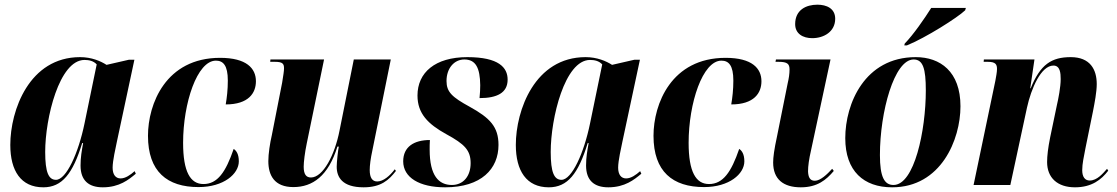

<svg xmlns="http://www.w3.org/2000/svg" viewBox="-20 -790 4771 820"><path d="M165 10C245 10 291 -48 331 -179H335C329 -145 324 -119 324 -83C324 -19 359 10 419 10C490 10 530 -23 560 -48L555 -59C537 -43 516 -28 495 -28C474 -28 461 -44 461 -74C461 -104 474 -159 479 -184L554 -535H531L435 -513C410 -529 371 -546 322 -546C105 -546 24 -319 24 -171C24 -61 69 10 165 10ZM219 -22C188 -22 173 -53 173 -141C173 -285 233 -534 341 -534C360 -534 379 -530 393 -515L341 -263C315 -136 263 -22 219 -22Z M828 9C935 9 1000 -47 1000 -101C1000 -132 989 -147 978 -154C944 -55 909 -4 849 -4C793 -4 762 -56 762 -180C762 -350 822 -531 902 -531C933 -531 953 -511 953 -446C953 -407 949 -373 944 -344C1042 -344 1073 -393 1073 -443C1073 -498 1033 -543 920 -543C688 -543 612 -346 612 -210C612 -57 694 9 828 9Z M1533 10C1607 10 1641 -21 1671 -60L1666 -67C1645 -39 1617 -15 1591 -15C1570 -15 1559 -31 1559 -64C1559 -84 1563 -114 1570 -146L1649 -536H1491L1430 -232C1410 -129 1360 -32 1308 -32C1288 -32 1277 -45 1277 -78C1277 -98 1282 -139 1290 -177L1364 -536H1135L1134 -526H1154C1188 -526 1193 -517 1193 -498C1193 -486 1190 -469 1185 -437L1141 -213C1133 -179 1126 -133 1126 -102C1126 -42 1151 9 1233 9C1315 9 1382 -38 1421 -164H1427C1424 -152 1418 -97 1418 -78C1418 -33 1442 10 1533 10Z M1881 10C2036 10 2109 -69 2109 -171C2109 -248 2073 -286 1986 -334C1911 -375 1887 -397 1887 -444C1887 -500 1921 -536 1963 -536C2012 -536 2030 -500 2031 -426C2031 -410 2030 -392 2028 -371C2102 -371 2148 -393 2148 -450C2148 -501 2111 -546 1976 -546C1838 -546 1763 -480 1763 -382C1763 -305 1808 -260 1886 -217C1965 -174 1990 -148 1990 -93C1990 -38 1959 0 1910 0C1854 0 1815 -39 1815 -151C1815 -163 1815 -177 1816 -192C1748 -192 1702 -163 1702 -101C1702 -32 1771 10 1881 10Z M2324 10C2404 10 2450 -48 2490 -179H2494C2488 -145 2483 -119 2483 -83C2483 -19 2518 10 2578 10C2649 10 2689 -23 2719 -48L2714 -59C2696 -43 2675 -28 2654 -28C2633 -28 2620 -44 2620 -74C2620 -104 2633 -159 2638 -184L2713 -535H2690L2594 -513C2569 -529 2530 -546 2481 -546C2264 -546 2183 -319 2183 -171C2183 -61 2228 10 2324 10ZM2378 -22C2347 -22 2332 -53 2332 -141C2332 -285 2392 -534 2500 -534C2519 -534 2538 -530 2552 -515L2500 -263C2474 -136 2422 -22 2378 -22Z M2987 9C3094 9 3159 -47 3159 -101C3159 -132 3148 -147 3137 -154C3103 -55 3068 -4 3008 -4C2952 -4 2921 -56 2921 -180C2921 -350 2981 -531 3061 -531C3092 -531 3112 -511 3112 -446C3112 -407 3108 -373 3103 -344C3201 -344 3232 -393 3232 -443C3232 -498 3192 -543 3079 -543C2847 -543 2771 -346 2771 -210C2771 -57 2853 9 2987 9Z M3449 -627C3499 -627 3547 -655 3547 -710C3547 -754 3510 -770 3471 -770C3423 -770 3376 -748 3376 -687C3376 -646 3409 -627 3449 -627ZM3400 10C3471 10 3509 -22 3541 -60L3534 -69C3513 -46 3484 -18 3460 -18C3438 -18 3432 -35 3431 -58C3431 -81 3435 -110 3444 -149L3527 -536H3294L3292 -526H3305C3343 -526 3352 -517 3352 -493C3352 -475 3349 -455 3344 -434L3299 -210C3286 -150 3282 -118 3282 -96C3282 -25 3325 10 3400 10Z M3844 -604 3842 -596H3853C3934 -629 4070 -715 4102 -746L4105 -756H3957C3928 -710 3881 -642 3844 -604ZM3790 10C3999 10 4082 -194 4082 -336C4082 -485 3995 -546 3891 -546C3673 -546 3590 -347 3590 -200C3590 -59 3669 10 3790 10ZM3796 0C3757 0 3738 -34 3738 -128C3738 -312 3799 -536 3882 -536C3922 -536 3934 -497 3934 -404C3934 -232 3885 0 3796 0Z M4571 10C4643 10 4684 -23 4713 -61L4708 -69C4691 -50 4666 -19 4634 -19C4614 -19 4602 -34 4602 -63C4602 -91 4609 -121 4616 -158L4648 -315C4655 -351 4664 -397 4664 -431C4664 -493 4636 -546 4553 -546C4471 -546 4423 -515 4382 -413H4380L4398 -536H4182L4181 -526H4199C4233 -526 4238 -514 4238 -495C4238 -482 4234 -462 4231 -445L4138 0H4295L4366 -330C4384 -412 4426 -510 4479 -510C4508 -510 4510 -477 4510 -452C4510 -419 4500 -367 4494 -342L4465 -203C4456 -158 4452 -124 4452 -98C4452 -31 4496 10 4571 10Z"/></svg>

Font: Noto Serif Display Condensed ExtraBold
Style: Italic
Weight: 800
Width: 3
Italic angle: -12°
Designer: Monotype Design Team
Foundry: Monotype Imaging Inc.
Version: Version 2.009